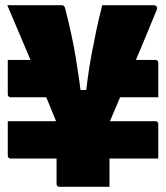

<svg xmlns="http://www.w3.org/2000/svg" viewBox="-20 -720 640 740"><path d="M10 -489H210V-345H21Q18 -345 15.5 -346.5Q13 -348 11.5 -350.5Q10 -353 10 -356Q10 -374 10 -398.5Q10 -423 10 -447Q10 -471 10 -489ZM390 -489H579Q584 -489 587 -486Q590 -483 590 -478Q590 -460 590 -435.5Q590 -411 590 -387Q590 -363 590 -345H390ZM590 -109H21Q16 -109 13 -112Q10 -115 10 -120Q10 -137 10 -163Q10 -189 10 -214Q10 -239 10 -253H579Q583 -253 585 -251.5Q587 -250 588.5 -248Q590 -246 590 -242Q590 -224 590 -195.5Q590 -167 590 -142.5Q590 -118 590 -109ZM402 -249Q402 -223 402 -195.5Q402 -168 402 -144Q402 -120 402 -101Q402 -77 402 -51.5Q402 -26 402 0Q392 0 368.5 0Q345 0 316 0Q287 0 258.5 0Q230 0 209 0Q206 0 203.5 -1.5Q201 -3 199.5 -5Q198 -7 198 -11Q198 -32 198 -60Q198 -88 198 -119Q198 -150 198 -183.5Q198 -217 198 -248Q184 -282 170.5 -315.5Q157 -349 141 -386.5Q125 -424 106 -469Q87 -514 63 -570.5Q39 -627 8 -700Q31 -700 66.5 -700Q102 -700 141.5 -700Q181 -700 215 -700Q220 -700 223 -699Q226 -698 228 -695Q230 -692 231 -688Q245 -634 255 -587Q265 -540 272 -498Q279 -456 284.5 -417Q290 -378 294 -340L264 -373H338L309 -341Q313 -380 318.5 -421Q324 -462 332 -505.5Q340 -549 350 -597Q360 -645 374 -700Q424 -700 473.5 -700Q523 -700 572 -700Q580 -700 583.5 -695Q587 -690 584 -682Q562 -628 539.5 -574Q517 -520 494 -465.5Q471 -411 448 -357Q425 -303 402 -249Z"/></svg>

Font: Recursive Black
Style: Regular
Weight: 900
Version: Version 1.085